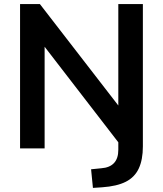

<svg xmlns="http://www.w3.org/2000/svg" viewBox="-20 -725 795 938"><path d="M434 193 425 102 475 97Q516 94 537 71.5Q558 49 558 7V-51L581 0L173 -529H198V0H78V-705H175L584 -176H558V-705H678V-10Q678 55 658 98Q638 141 594.5 163Q551 185 479 190Z"/></svg>

Font: Mulish ExtraLight
Style: Bold
Weight: 700
Version: Version 3.603